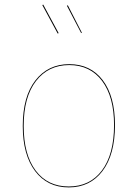

<svg xmlns="http://www.w3.org/2000/svg" viewBox="-20 -806 599 835"><path d="M480 -262Q480 -134 426 -62.5Q372 9 279 9Q186 9 132.5 -62Q79 -133 79 -258Q79 -386 134 -456.5Q189 -527 281 -527Q374 -527 427 -457Q480 -387 480 -262ZM83 -258Q83 -134 135 -64.5Q187 5 279 5Q371 5 423.5 -65Q476 -135 476 -262Q476 -385 424 -454Q372 -523 281 -523Q190 -523 136.5 -453.5Q83 -384 83 -258ZM235 -662 231 -660 164 -784 168 -786ZM336 -664 333 -662 271 -781 275 -783Z"/></svg>

Font: FiraGO Four
Style: Regular
Weight: 100
Designer: bBox Type
Foundry: bBox Type GmbH
Version: Version 1.001